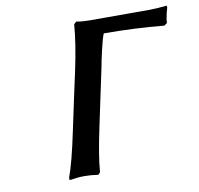

<svg xmlns="http://www.w3.org/2000/svg" viewBox="-75 -732 847 816"><g transform="rotate(-10 348.5 -323.5)"><path d="M326.2 -201.2Q298.8 -74.2 293.9 -4.9L285.2 4.9Q252 0 227.1 0Q197.3 0 161.1 5.9L160.2 -3.9Q182.6 -62.5 211.9 -203.1Q221.2 -249.5 240 -335.2Q258.8 -420.9 264.2 -446.8Q289.1 -563.5 294.9 -643.1L305.2 -652.8Q332 -647.9 361.8 -647.9H621.1Q650.9 -647.9 695.8 -652.8L696.8 -645Q694.3 -636.7 690.4 -621.1L687 -605Q684.1 -591.8 684.1 -580.1L671.9 -570.8Q543.5 -583 412.1 -583Q404.8 -567.4 393.1 -516.8Q381.3 -466.3 377.9 -444.8Z"/></g></svg>

Font: Linear Smooth
Style: Bold Italic
Weight: 700
Designer: Philipp H. Poll, Flanker
Foundry: Philipp H. Poll, reworked by Flanker
Version: Version 1.061 | FøM Fix